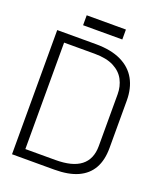

<svg xmlns="http://www.w3.org/2000/svg" viewBox="-150 -922 851 1017"><g transform="rotate(20 275.0 -413.5)"><path d="M382 -827H161V-771H382ZM259 -700H41V0H279Q359 0 411 -23.5Q463 -47 489 -93Q515 -139 515 -208V-475Q515 -544 487 -594.5Q459 -645 402 -672.5Q345 -700 259 -700ZM267 -50H98V-650H270Q337 -650 378.5 -628.5Q420 -607 439 -570.5Q458 -534 458 -490V-198Q458 -161 446 -133Q434 -105 410 -86.5Q386 -68 350.5 -59Q315 -50 267 -50Z"/></g></svg>

Font: AdventPro_ExpandedRegular
Style: ExpandedRegular
Weight: 400
Width: 7
Designer: VivaRado, Andreas Kalpakidis
Foundry: VivaRado, Andreas Kalpakidis
Version: Version 3.000